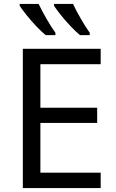

<svg xmlns="http://www.w3.org/2000/svg" viewBox="-20 -964 596 984"><path d="M496 0H97V-714H496V-635H187V-412H478V-334H187V-79H496ZM354 -944Q370 -910 394.5 -867.5Q419 -825 440 -796V-784H390Q368 -802 341 -830.5Q314 -859 291 -888Q268 -917 257 -934V-944ZM178 -944Q194 -910 218.5 -867.5Q243 -825 264 -796V-784H214Q192 -802 165 -830.5Q138 -859 115 -888Q92 -917 81 -934V-944Z"/></svg>

Font: Noto Sans
Style: Regular
Weight: 400
Designer: Monotype Design Team
Foundry: Monotype Imaging Inc.
Version: Version 2.007